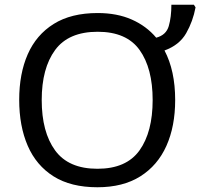

<svg xmlns="http://www.w3.org/2000/svg" viewBox="-20 -780 845 810"><path d="M719 -358Q719 -247 682 -164.5Q645 -82 572 -36Q499 10 391 10Q279 10 206 -36Q133 -82 97 -165Q61 -248 61 -359Q61 -469 97 -551Q133 -633 206.5 -679Q280 -725 392 -725Q474 -725 536 -697.5Q598 -670 639 -621Q681 -632 692 -670Q703 -708 703 -760H798L805 -749Q794 -690 765.5 -640Q737 -590 674 -567Q719 -482 719 -358ZM156 -358Q156 -223 212.5 -145.5Q269 -68 391 -68Q513 -68 568.5 -145.5Q624 -223 624 -358Q624 -492 569 -569Q514 -646 392 -646Q269 -646 212.5 -569Q156 -492 156 -358Z"/></svg>

Font: Noto Sans IKEA
Style: Regular
Weight: 400
Designer: Monotype Design Team
Foundry: Monotype Imaging Inc.
Version: Version 2.001